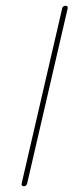

<svg xmlns="http://www.w3.org/2000/svg" viewBox="-20 -656 254 664"><path d="M207 -636C201 -636 196 -633 195 -627L55 -22C53 -15 57 -12 63 -12C69 -12 72 -15 74 -22L214 -627C215 -633 213 -636 207 -636Z"/></svg>

Font: Electronic
Style: ExThnIt
Weight: 100
Version: Version 1.011